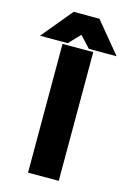

<svg xmlns="http://www.w3.org/2000/svg" viewBox="-135 -881 637 942"><g transform="rotate(15 183.5 -410.0)"><path d="M262 0V-654H106V0ZM184 -721 237 -664H378L249 -820H118L-11 -664H130Z"/></g></svg>

Font: Falling Sky
Style: ExBd
Weight: 400
Designer: Paul D. Hunt
Foundry: Adobe Systems Incorporated
Version: Version 1.02